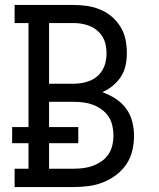

<svg xmlns="http://www.w3.org/2000/svg" viewBox="-20 -755 640 775"><path d="M39 0V-74H95V-177H29V-242H95V-662H39V-735H277Q305 -735 332 -731Q359 -727 384.5 -716.5Q410 -706 431 -688Q452 -670 466.5 -646.5Q481 -623 486.5 -596Q492 -569 492 -541Q492 -516 487 -491.5Q482 -467 468.5 -446Q455 -425 435.5 -409Q416 -393 393 -383Q421 -373 446 -357Q471 -341 488.5 -317.5Q506 -294 513.5 -265Q521 -236 521 -207Q521 -177 514 -147Q507 -117 490 -92Q473 -67 448.5 -48.5Q424 -30 396 -19Q368 -8 338 -4Q308 0 277 0ZM178 -417H277Q294 -417 311 -420Q328 -423 344 -429.5Q360 -436 373 -447.5Q386 -459 394.5 -474Q403 -489 406.5 -506Q410 -523 410 -540Q410 -557 406.5 -574Q403 -591 394.5 -605.5Q386 -620 372.5 -631.5Q359 -643 343.5 -649.5Q328 -656 311 -659Q294 -662 277 -662H178ZM178 -74H277Q297 -74 317 -76.5Q337 -79 355.5 -86Q374 -93 390.5 -104.5Q407 -116 418 -132.5Q429 -149 433.5 -169Q438 -189 438 -208Q438 -228 433.5 -248Q429 -268 418 -284.5Q407 -301 390.5 -313Q374 -325 355.5 -332Q337 -339 317 -341.5Q297 -344 277 -344H178V-242H296V-177H178Z"/></svg>

Font: Iosevka Etoile
Style: Regular
Weight: 400
Designer: Belleve Invis
Foundry: Belleve Invis
Version: Version 33.2.4